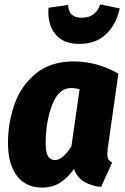

<svg xmlns="http://www.w3.org/2000/svg" viewBox="-20 -828 563 866"><path d="M514 -496 466 -159Q464 -139 464 -132Q464 -118 469 -109.5Q474 -101 486 -95L436 15Q391 11 358.5 -9Q326 -29 314 -66Q285 -25 250.5 -3.5Q216 18 170 18Q96 18 56 -35.5Q16 -89 16 -182Q16 -275 46 -359Q76 -443 142.5 -497Q209 -551 312 -551Q417 -551 514 -496ZM186 -180Q186 -139 197 -122.5Q208 -106 228 -106Q263 -106 302 -168L339 -425Q319 -431 301 -431Q244 -431 215 -354.5Q186 -278 186 -180ZM198 -774 199 -793 287 -806Q289 -775 304.5 -761.5Q320 -748 350 -748Q411 -748 432 -808L520 -790Q504 -717 458 -673.5Q412 -630 338 -630Q269 -630 233.5 -669.5Q198 -709 198 -774Z"/></svg>

Font: Fira Sans Condensed ExtraBold
Style: Italic
Weight: 800
Width: 3
Italic angle: -8°
Designer: bBox Type GmbH & Carrois Corporate GbR & Edenspiekermann AG
Foundry: bBox Type GmbH & Carrois Corporate GbR & Edenspiekermann AG
Version: Version 4.301